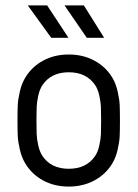

<svg xmlns="http://www.w3.org/2000/svg" viewBox="-20 -686 510 712"><path d="M219.2 -666H291L366.2 -545.9H301.8ZM83 -666H154.8L233.9 -545.9H169.9ZM234.9 -418Q169.4 -418 137.2 -370.1Q127 -354.5 121.8 -330.8Q116.7 -307.1 116 -289.8Q115.2 -272.5 115.2 -238.8Q115.2 -205.6 116 -188Q116.7 -170.4 121.8 -147Q127 -123.5 137.2 -107.9Q169.4 -60.1 234.9 -60.1Q300.8 -60.1 333 -107.9Q343.3 -123.5 348.4 -147Q353.5 -170.4 354.2 -188Q355 -205.6 355 -238.8Q355 -272.5 354.2 -289.8Q353.5 -307.1 348.4 -330.8Q343.3 -354.5 333 -370.1Q300.8 -418 234.9 -418ZM396 -398.9Q409.7 -376.5 416.3 -346.9Q422.9 -317.4 423.8 -297.1Q424.8 -276.9 424.8 -238.8Q424.8 -201.2 423.8 -180.9Q422.9 -160.6 416.3 -131.1Q409.7 -101.6 396 -79.1Q371.6 -39.1 329.6 -16.6Q287.6 5.9 234.9 5.9Q182.1 5.9 140.4 -16.6Q98.6 -39.1 74.2 -79.1Q60.5 -101.6 53.7 -130.9Q46.9 -160.2 45.9 -180.9Q44.9 -201.7 44.9 -238.8Q44.9 -275.9 45.9 -296.9Q46.9 -317.9 53.7 -347.2Q60.5 -376.5 74.2 -398.9Q98.6 -439 140.4 -461.4Q182.1 -483.9 234.9 -483.9Q287.6 -483.9 329.6 -461.4Q371.6 -439 396 -398.9Z"/></svg>

Font: Gidolinya
Style: Regular
Weight: 400
Version: Version 1.0.3